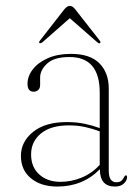

<svg xmlns="http://www.w3.org/2000/svg" viewBox="-20 -642 490 670"><path d="M53 -98Q53 -147.5 95.5 -181.8Q138 -216 213 -216Q247.5 -216 275.8 -210Q304 -204 328 -195V-319Q328 -443 222.5 -443Q169 -443 144.5 -420.2Q120 -397.5 120 -371.5V-346Q120 -333.5 113.2 -327.8Q106.5 -322 97.5 -322Q76 -322 76 -349.5Q76 -376 94.5 -400Q113 -424 147 -439Q181 -454 227.5 -454Q294.5 -454 327 -421Q359.5 -388 359.5 -333V-47.5Q359.5 -24.5 366.8 -15.2Q374 -6 385.5 -6Q398.5 -6 404.5 -12Q410.5 -18 413.5 -25Q416 -30 419.5 -30Q423.5 -30 423.5 -24Q423.5 -12.5 412.5 -1.8Q401.5 9 381 9Q328.5 9 328.5 -51.5Q269 9 180 9Q123 9 88 -19.8Q53 -48.5 53 -98ZM88.5 -103Q88.5 -59 117 -33.2Q145.5 -7.5 191 -7.5Q228.5 -7.5 264.2 -22Q300 -36.5 328 -66.5V-183.5Q304.5 -192.5 278 -198.5Q251.5 -204.5 220.5 -204.5Q157 -204.5 122.8 -176.2Q88.5 -148 88.5 -103ZM329 -491.5Q326 -489.5 320 -494L223.5 -578.5L127.5 -494Q121 -490 118 -491.5Q114.5 -494.5 119.5 -500.5L204.5 -609.5Q214.5 -621.5 224 -621.5Q233 -621.5 242.5 -609.5L328 -500.5Q332.5 -494.5 329 -491.5Z"/></svg>

Font: Fraunces 72pt Thin
Style: Regular
Weight: 100
Version: Version 1.000;[b76b70a41]